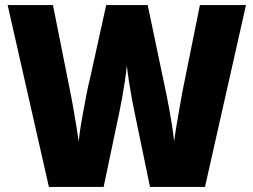

<svg xmlns="http://www.w3.org/2000/svg" viewBox="-20 -734 995 754"><path d="M946 -714 785 0H569L508 -295Q504 -313 498 -345.5Q492 -378 486.5 -414Q481 -450 478 -477Q476 -452 470.5 -416Q465 -380 459 -346.5Q453 -313 449 -295L387 0H172L10 -714H188L256 -373Q260 -353 266.5 -317.5Q273 -282 279 -244Q285 -206 289 -179Q293 -218 301.5 -266Q310 -314 318.5 -358Q327 -402 334 -428L397 -714H560L620 -428Q626 -401 635 -356Q644 -311 652 -263Q660 -215 664 -179Q667 -204 673 -240.5Q679 -277 685.5 -312.5Q692 -348 696 -372L765 -714Z"/></svg>

Font: Noto Sans Gurmukhi UI SemiCondensed Black
Style: Regular
Weight: 900
Width: 4
Designer: Jelle Bosma - Monotype Design Team
Foundry: Monotype Imaging Inc.
Version: Version 2.004; ttfautohint (v1.8.4.7-5d5b)